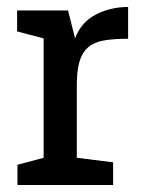

<svg xmlns="http://www.w3.org/2000/svg" viewBox="-20 -530 405 550"><path d="M347 -419Q305 -419 277 -414Q249 -409 232 -394Q215 -379 207.5 -353Q200 -327 200 -285V-78L304 -65V0H30V-58L105 -78V-420L29 -440V-500H175L195 -420Q212 -466 254 -488Q296 -510 347 -510Z"/></svg>

Font: Hermeneus One
Style: Regular
Weight: 400
Designer: Rodrigo Fuenzalida, Pablo Impallari
Foundry: Pablo Impallari, Rodrigo Fuenzalida
Version: Version 1.002; ttfautohint (v0.93) -l 8 -r 50 -G 200 -x 14 -